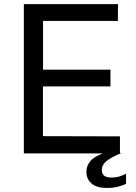

<svg xmlns="http://www.w3.org/2000/svg" viewBox="-20 -743 660 930"><path d="M95.5 0V-723H551.5L551 -641.5H188.5V-405.5H515V-324.5H188V-83.5L561 -82.5V0ZM398.5 88.5Q398.5 59 419.8 35Q441 11 501 -8L568 -2Q517.5 19 495.2 37.5Q473 56 473 80.5Q473 117 519 117Q542.5 117 561.2 110.8Q580 104.5 590.5 98.5V147Q578 154.5 552.5 161Q527 167.5 497.5 167.5Q449 167.5 423.8 146.2Q398.5 125 398.5 88.5Z"/></svg>

Font: Public Sans
Style: Regular
Weight: 400
Designer: The Public Sans project authors (U.S. Web Design System). Libre Franklin designed by Pablo Impallari and Rodrigo Fuenzal
Version: Version 1.008; ttfautohint (v1.8.1) -l 8 -r 50 -G 200 -x 14 